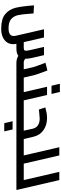

<svg xmlns="http://www.w3.org/2000/svg" viewBox="1048 -1796 997 3132"><g transform="rotate(90 1546.0 -230.5)"><path d="M1405 -21Q1405 0 1393 0H1006Q946 0 890 -31Q850 0 772 0H695Q701 27 701 53Q701 111 670.5 155Q640 199 583 223.5Q526 248 450 248Q290 248 211.5 183Q133 118 107.5 13Q82 -92 68 -287L200 -280L203 -235Q212 -97 227.5 -27Q243 43 292 85.5Q341 128 443 128Q568 128 568 43Q568 27 564 11L458 -450H592L668 -120H754Q785 -120 796.5 -126.5Q808 -133 808 -156Q808 -181 793 -244L746 -450H880L925 -256Q939 -194 939 -151V-144Q971 -120 988 -120H1111L1077 -271Q1072 -291 1051 -349.5Q1030 -408 1004 -474L1130 -506Q1196 -336 1208 -283L1246 -120H1365Q1377 -120 1386 -100Q1395 -80 1400 -55.5Q1405 -31 1405 -21Z M1777 -21Q1777 0 1765 0H1393Q1381 0 1372 -20Q1363 -40 1358 -64.5Q1353 -89 1353 -99Q1353 -120 1365 -120H1483L1396 -500H1530L1618 -120H1737Q1749 -120 1758 -100Q1767 -80 1772 -55.5Q1777 -31 1777 -21ZM1347 -709H1481L1513 -573H1379Z M2407 -21Q2407 0 2395 0H1765Q1753 0 1744 -20Q1735 -40 1730 -64.5Q1725 -89 1725 -99Q1725 -120 1737 -120H2112L2080 -267Q2068 -321 2025.5 -350.5Q1983 -380 1913 -380Q1890 -380 1795 -370L1767 -367L1733 -472Q1782 -485 1823 -492.5Q1864 -500 1906 -500Q2021 -500 2104 -441.5Q2187 -383 2211 -279L2248 -120H2367Q2379 -120 2388 -100Q2397 -80 2402 -55.5Q2407 -31 2407 -21ZM1958 62H2092L2124 198H1990Z M2809 -21Q2809 0 2797 0H2395Q2383 0 2374 -20Q2365 -40 2360 -64.5Q2355 -89 2355 -99Q2355 -120 2367 -120H2516L2382 -700H2516L2650 -120H2769Q2781 -120 2790 -100Q2799 -80 2804 -55.5Q2809 -31 2809 -21Z M3080 0H2797Q2785 0 2776 -20Q2767 -40 2762 -64.5Q2757 -89 2757 -99Q2757 -120 2769 -120H2918L2784 -700H2918Z"/></g></svg>

Font: Cairo
Style: Bold Italic
Weight: 700
Italic angle: -13°
Designer: Mohamed Gaber, Accademia di Belle Arti di Urbino and others
Foundry: Kief Type Foundry, Accademia di Belle Arti di Urbino and others
Version: Version 3.011